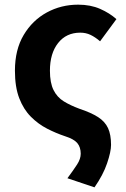

<svg xmlns="http://www.w3.org/2000/svg" viewBox="-20 -594 542 823"><path d="M385 209 269 170Q295 135 310.5 111Q326 87 326 65Q326 37 311.5 19.5Q297 2 259 -10Q220 -23 182 -42.5Q144 -62 112.5 -93.5Q81 -125 62.5 -173Q44 -221 44 -291Q44 -381 81.5 -444Q119 -507 180.5 -540.5Q242 -574 315 -574Q368 -574 409 -556Q450 -538 479 -512L409 -417Q388 -435 368 -444.5Q348 -454 324 -454Q264 -454 229 -409.5Q194 -365 194 -291Q194 -239 209.5 -208Q225 -177 253.5 -159.5Q282 -142 320 -128Q371 -111 400.5 -92Q430 -73 443 -45Q456 -17 456 27Q456 56 439 106Q422 156 385 209Z"/></svg>

Font: Chiron Sans HK TT
Style: Bold
Weight: 700
Designer: Ryoko NISHIZUKA 西塚涼子 (kana, bopomofo & ideographs); Paul D. Hunt (Latin, Greek & Cyrillic); Sandoll Communications 산돌커뮤니
Foundry: Adobe
Version: Version 2.022;hotconv 1.0.109;makeotfexe 2.5.65596